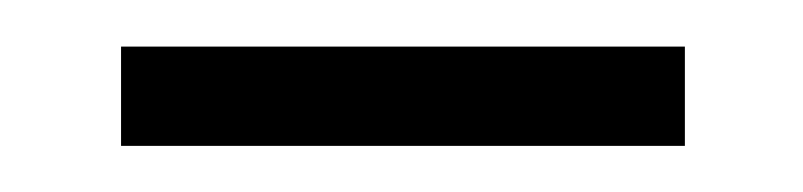

<svg xmlns="http://www.w3.org/2000/svg" viewBox="-20 -618 343 82"><path d="M31.7 -555.7V-598.1H272.5V-555.7Z"/></svg>

Font: Elstob SemiBold
Style: Regular
Weight: 600
Designer: Peter S. Baker
Version: Version 1.015